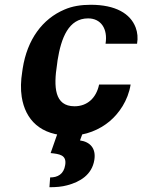

<svg xmlns="http://www.w3.org/2000/svg" viewBox="-20 -558 596 804"><path d="M73 -257C67 -220 66 -184 71 -152C86 -57 149 10 274 10C339 10 397 -15 439 -50C478 -83 516 -136 527 -204H395C383 -147 345 -113 292 -113C208 -113 204 -194 219 -289L221 -305C236 -399 267 -481 349 -481C403 -481 432 -437 422 -375H554C558 -399 556 -422 548 -443C526 -501 464 -538 360 -538C319 -538 282 -532 250 -518C158 -479 94 -393 75 -271ZM192 83C228 87 260 90 253 133C247 172 221 185 190 185L187 226C215 226 239 224 261 218C315 204 365 174 375 112C383 63 357 36 315 30L325 3H220Z"/></svg>

Font: Aerodynamic
Style: Obl
Weight: 500
Designer: Google
Version: Version 2.000980; 2014